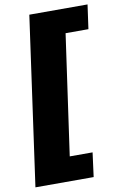

<svg xmlns="http://www.w3.org/2000/svg" viewBox="-98 -855 640 1010"><g transform="rotate(-10 222.0 -350.0)"><path d="M444 -800 426 -671H304L213 -29H335L318 100H7L133 -800Z"/></g></svg>

Font: Pathway Extreme SemiCondensed ExtraBold
Style: Italic
Weight: 800
Width: 4
Italic angle: -8°
Version: Version 1.001;gftools[0.9.26]